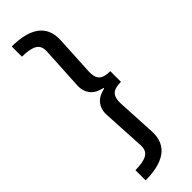

<svg xmlns="http://www.w3.org/2000/svg" viewBox="-310 -823 945 945"><g transform="rotate(-45 162.5 -350.0)"><path d="M299 -313Q254 -313 237.5 -294.5Q221 -276 223 -238L234 -33Q236 6 223.5 34.5Q211 63 185.5 81Q160 99 123.5 107.5Q87 116 42 116V45Q96 45 122.5 30Q149 15 147 -23L135 -242Q133 -269 139.5 -287Q146 -305 157.5 -317.5Q169 -330 184.5 -337Q200 -344 217 -348V-352Q200 -356 184.5 -363Q169 -370 157.5 -382.5Q146 -395 139.5 -413Q133 -431 135 -458L147 -677Q149 -715 122.5 -730Q96 -745 42 -745V-816Q87 -816 123.5 -807.5Q160 -799 185.5 -781Q211 -763 223.5 -734.5Q236 -706 234 -667L223 -461Q221 -423 237.5 -405Q254 -387 299 -387Z"/></g></svg>

Font: Feura Sans
Style: Regular
Weight: 400
Designer: Carrois Corporate & Edenspiekermann
Foundry: Carrois Corporate GbR & Edenspiekermann AG
Version: Version 1.001